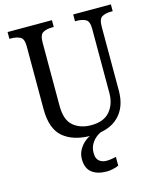

<svg xmlns="http://www.w3.org/2000/svg" viewBox="-137 -808 936 1142"><g transform="rotate(-15 331.5 -237.0)"><path d="M342 10Q233 10 171 -42Q109 -94 109 -216V-604Q109 -649 86.5 -660.5Q64 -672 33 -672H21V-714H294V-672H282Q250 -672 228 -660Q206 -648 206 -600V-210Q206 -123 249 -86.5Q292 -50 359 -50Q437 -50 474.5 -94.5Q512 -139 512 -207V-604Q512 -649 490 -660.5Q468 -672 437 -672H425V-714H657V-672H645Q613 -672 591.5 -660Q570 -648 570 -600V-205Q570 -105 511.5 -47.5Q453 10 342 10ZM379 240Q319 240 285.5 213.5Q252 187 252 130Q252 99 267.5 72Q283 45 307.5 26Q332 7 361 0H415Q395 6 375 21.5Q355 37 342 60Q329 83 329 115Q329 148 347 163Q365 178 392 178Q405 178 419.5 176Q434 174 451 170V224Q436 231 414.5 235.5Q393 240 379 240Z"/></g></svg>

Font: Noto Serif Sinhala SemiCondensed
Style: Regular
Weight: 400
Width: 4
Designer: Jelle Bosma - Monotype Design Team
Foundry: Monotype Imaging Inc.
Version: Version 2.007; ttfautohint (v1.8.4.7-5d5b)